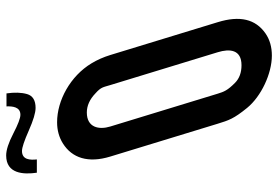

<svg xmlns="http://www.w3.org/2000/svg" viewBox="-156 -718 880 607"><g transform="rotate(-90 283.5 -414.0)"><path d="M201.1 -673C175.8 -673 153.3 -666.8 133.8 -654.5C88.2 -625.8 71 -575.2 92.5 -505L196.4 -165C207.1 -130.2 212.2 -114.3 246.2 -72.5C282.7 -27.6 355 6 411.7 6C439 6 462.3 -0.7 481.6 -14C527.3 -45.7 538.8 -95.2 517.4 -165L413.5 -505C406.9 -526.3 398.3 -546 387.4 -564C347 -631.2 270 -673 201.1 -673ZM292.1 -552C312.5 -533.9 311.5 -527.6 318.5 -505L422.4 -165C434 -127.2 430.9 -90 381.3 -90C358 -90 339.4 -96.8 325.6 -110.5C301.9 -133.9 297.4 -145.4 291.4 -165L187.5 -505C176.5 -540.7 184.3 -579 231.8 -579C253.2 -579 273.3 -570 292.1 -552ZM224.6 -789C214 -789 194.2 -796.5 165.3 -811.5C136.3 -826.5 113.2 -834 95.9 -834C38.1 -834 35.3 -779.3 41.5 -737H83.5C81.3 -757.9 82 -784 110.2 -784C120.8 -784 142.4 -776.8 174.7 -762.5C207.1 -748.2 231 -741 246.3 -741C270.3 -741 284.9 -750 290.1 -768C295.2 -786 295.9 -807.7 292.2 -833H251.2C251.7 -814.8 250.1 -789 224.6 -789Z"/></g></svg>

Font: Din Kursivschrift
Style: LeftEng
Weight: 400
Version: Version 1.089